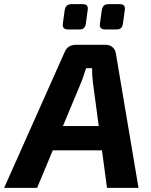

<svg xmlns="http://www.w3.org/2000/svg" viewBox="-59 -906 728 926"><path d="M451 -690Q470 -690 484 -678Q498 -666 500 -647L609 0H457L389 -509Q387 -526 386 -543Q385 -560 385 -577H356Q351 -562 345.5 -544.5Q340 -527 333 -510L120 0H-39L252 -653Q259 -672 273.5 -681Q288 -690 307 -690ZM504 -298 490 -181H134L148 -298ZM338 -886Q355 -886 360.5 -879Q366 -872 364 -858L355 -792Q353 -778 346 -771Q339 -764 324 -764H269Q240 -764 244 -792L253 -857Q256 -872 263.5 -879Q271 -886 287 -886ZM517 -886Q533 -886 539 -879Q545 -872 543 -858L534 -793Q532 -778 525 -771Q518 -764 503 -764H448Q419 -764 423 -792L432 -857Q435 -873 442.5 -879.5Q450 -886 464 -886Z"/></svg>

Font: Exo 2
Style: Bold Italic
Weight: 700
Italic angle: -8°
Designer: Natanael Gama
Foundry: Natanael Gama
Version: Version 2.010